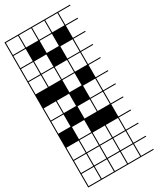

<svg xmlns="http://www.w3.org/2000/svg" viewBox="-248 -801 952 1153"><g transform="rotate(-30 227.5 -224.0)"><path d="M454.5 278.8H0V187.9H6.1V272.7H90.9V187.9H97V272.7H181.8V187.9H187.9V272.7H272.7V187.9H278.8V272.7H363.6V187.9H0V-727.3H454.5V-721.2H369.7V-636.4H454.5V-630.3H369.7V-545.5H454.5V-539.4H369.7V-454.5H454.5V-448.5H369.7V-363.6H454.5V-357.6H369.7V-272.7H454.5V-266.7H369.7V-181.8H454.5V-175.8H369.7V-90.9H454.5V-84.8H369.7V0H454.5V6.1H369.7V90.9H454.5V97H369.7V181.8H454.5V187.9H369.7V272.7H454.5ZM278.8 -636.4H363.6V-721.2H278.8ZM6.1 -636.4H90.9V-721.2H6.1ZM97 -636.4H181.8V-721.2H97ZM187.9 -636.4H272.7V-721.2H187.9ZM6.1 -545.5H90.9V-630.3H6.1ZM187.9 -545.5H272.7V-630.3H187.9ZM278.8 -454.5H363.6V-539.4H278.8ZM6.1 -454.5H90.9V-539.4H6.1ZM97 -454.5H181.8V-539.4H97ZM6.1 -363.6H90.9V-448.5H6.1ZM278.8 -363.6H363.6V-448.5H278.8ZM97 -363.6H181.8V-448.5H97ZM187.9 -363.6H272.7V-448.5H187.9ZM187.9 -272.7H272.7V-357.6H187.9ZM6.1 -181.8H90.9V-266.7H6.1ZM278.8 -181.8H363.6V-266.7H278.8ZM97 -181.8H181.8V-266.7H97ZM6.1 -90.9H90.9V-175.8H6.1ZM278.8 -90.9H363.6V-175.8H278.8ZM187.9 -90.9H272.7V-175.8H187.9ZM97 0H181.8V-84.8H97ZM187.9 90.9H272.7V6.1H187.9ZM278.8 90.9H363.6V6.1H278.8ZM97 90.9H181.8V6.1H97ZM6.1 90.9H90.9V6.1H6.1ZM278.8 181.8H363.6V97H278.8ZM187.9 181.8H272.7V97H187.9ZM97 181.8H181.8V97H97ZM6.1 181.8H90.9V97H6.1Z"/></g></svg>

Font: Micro 5 Charted
Style: Regular
Weight: 400
Designer: Sarah Cadigan-Fried
Version: Version 1.000; ttfautohint (v1.8.4.7-5d5b)